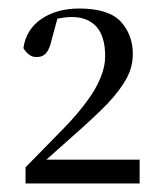

<svg xmlns="http://www.w3.org/2000/svg" viewBox="-20 -857 380 451"><path d="M40 -426H308V-482H82V-490L71 -466L153 -539Q202 -582 233 -614Q263 -646 278 -674Q292 -701 292 -730Q292 -775 264 -806Q235 -837 166 -837Q114 -837 78 -813Q41 -788 35 -744Q41 -734 48 -729Q55 -723 66 -723Q81 -723 89 -733Q97 -743 102 -766L118 -825L86 -802Q103 -811 119 -814Q135 -817 149 -817Q185 -817 206 -795Q227 -772 227 -725Q227 -700 216 -674Q205 -647 184 -619Q163 -590 132 -558L40 -464Z"/></svg>

Font: Source Serif 4 48pt
Style: Regular
Weight: 400
Designer: Frank Grie√ühammer
Foundry: Adobe Systems Incorporated
Version: Version 4.004;hotconv 1.0.116;makeotfexe 2.5.65601